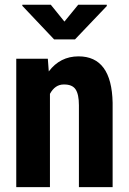

<svg xmlns="http://www.w3.org/2000/svg" viewBox="-20 -770 532 790"><path d="M303.2 -538.1Q439.5 -538.1 443.4 -347.2V0H304.7V-336.9Q304.7 -381.8 291 -402.3Q277.3 -422.9 242.2 -422.4Q206.5 -422.4 185.5 -383.8V0H46.9V-528.3H176.8L180.7 -476.1Q227.5 -538.1 303.2 -538.1ZM419.4 -750.5V-745.1L288.6 -607.9H202.6L71.8 -746.1V-750.5H189L245.1 -681.2L301.8 -750.5Z"/></svg>

Font: RobotoCondensed-Bold
Style: Bold
Weight: 700
Designer: Google
Version: Version 2.001240; 2014